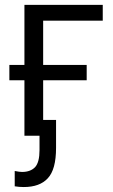

<svg xmlns="http://www.w3.org/2000/svg" viewBox="-20 -545 452 771"><path d="M39.1 141.6Q58.6 145.5 68.4 145.5Q102.5 145.5 121.1 126Q138.7 106.4 138.7 57.6Q138.7 38.1 138.7 0Q124 0 78.1 0Q78.1 -55.7 78.1 -222.7Q62.5 -222.7 17.6 -222.7Q17.6 -238.3 17.6 -284.2Q32.2 -284.2 78.1 -284.2Q78.1 -344.7 78.1 -525.4Q156.2 -525.4 392.6 -525.4Q392.6 -509.8 392.6 -461.9Q333 -461.9 153.3 -461.9Q153.3 -417 153.3 -284.2Q197.3 -284.2 328.1 -284.2Q328.1 -268.6 328.1 -222.7Q284.2 -222.7 153.3 -222.7Q153.3 -182.6 153.3 -63.5Q166 -63.5 205.1 -63.5Q205.1 -35.2 205.1 48.8Q205.1 135.7 171.9 170.9Q139.6 206.1 75.2 206.1Q56.6 206.1 39.1 203.1Q39.1 182.6 39.1 141.6Z"/></svg>

Font: Gothic A1
Style: Regular
Weight: 400
Designer: HanYang I&C Co.,Ltd.
Version: Version 2.50